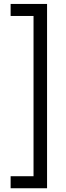

<svg xmlns="http://www.w3.org/2000/svg" viewBox="-20 -832 343 998"><path d="M224.6 146.5H35.2V84H154.3V-749H35.2V-811.5H224.6Z"/></svg>

Font: Reddit Sans
Style: Regular
Weight: 400
Designer: Stephen Hutchings
Foundry: Reddit
Version: Version 1.014